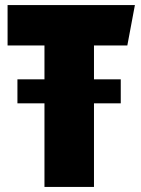

<svg xmlns="http://www.w3.org/2000/svg" viewBox="-20 -740 559 760"><path d="M49 -331V-426H156V-560H10V-720H514L484 -560H352V-426H458V-331H352V0H156V-331Z"/></svg>

Font: Protest Strike
Style: Regular
Weight: 400
Designer: Octavio Pardo
Foundry: Ashler Design
Version: Version 2.005; ttfautohint (v1.8.4.7-5d5b)